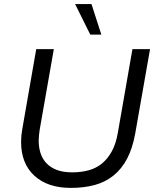

<svg xmlns="http://www.w3.org/2000/svg" viewBox="-20 -908 760 938"><path d="M326 10Q213 10 148 -49.5Q83 -109 83 -215Q83 -245 89 -278L157 -668H243L174 -275Q172 -261 170.5 -247.5Q169 -234 169 -221Q169 -188 178 -160Q187 -132 206.5 -111Q226 -90 257 -78Q288 -66 333 -66Q376 -66 413 -76Q450 -86 478.5 -109.5Q507 -133 527 -170Q547 -207 556 -261L627 -668H713L641 -258Q628 -184 601 -133Q574 -82 534 -50Q494 -18 442 -4Q390 10 326 10ZM421 -739 347 -888H427L475 -739Z"/></svg>

Font: Celebes
Style: Italic
Weight: 400
Italic angle: -10°
Designer: Anugrah Pasau
Foundry: Lafontype
Version: Version 1.000; ttfautohint (v1.8.4)